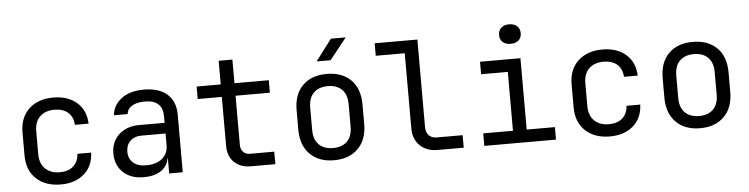

<svg xmlns="http://www.w3.org/2000/svg" viewBox="-47 -1014 4894 1254"><g transform="rotate(-5 2400.0 -387.5)"><path d="M308 10Q208 10 148 -46Q88 -102 88 -200V-350Q88 -448 148 -504Q208 -560 308 -560Q403 -560 461.5 -509Q520 -458 523 -370H433Q430 -423 397 -451.5Q364 -480 308 -480Q249 -480 213.5 -446.5Q178 -413 178 -351V-200Q178 -138 213.5 -104Q249 -70 308 -70Q364 -70 397 -99Q430 -128 433 -180H523Q520 -92 461.5 -41Q403 10 308 10Z M852 10Q767 10 717 -37.5Q667 -85 667 -162Q667 -213 690 -251Q713 -289 754 -310.5Q795 -332 848 -332H1018V-375Q1018 -482 901 -482Q849 -482 817 -463Q785 -444 783 -410H693Q698 -475 753.5 -517.5Q809 -560 901 -560Q1001 -560 1054.5 -512Q1108 -464 1108 -378V0H1019V-100H1017Q1009 -49 966 -19.5Q923 10 852 10ZM874 -66Q940 -66 979 -98Q1018 -130 1018 -185V-262H858Q814 -262 786.5 -235.5Q759 -209 759 -165Q759 -119 789.5 -92.5Q820 -66 874 -66Z M1555 0Q1487 0 1446 -39.5Q1405 -79 1405 -145V-468H1247V-550H1405V-705H1495V-550H1720V-468H1495V-145Q1495 -117 1511.5 -99.5Q1528 -82 1555 -82H1715V0Z M2100 8Q2001 8 1942.5 -50Q1884 -108 1884 -212V-338Q1884 -443 1942 -500.5Q2000 -558 2100 -558Q2200 -558 2258 -500.5Q2316 -443 2316 -338V-212Q2316 -108 2257.5 -50Q2199 8 2100 8ZM2100 -72Q2159 -72 2192.5 -105Q2226 -138 2226 -202V-348Q2226 -412 2192.5 -445Q2159 -478 2100 -478Q2042 -478 2008 -445Q1974 -412 1974 -348V-202Q1974 -138 2008 -105Q2042 -72 2100 -72ZM2042 -645 2148 -785H2245L2134 -645Z M2780 0Q2707 0 2663.5 -42.5Q2620 -85 2620 -155V-648H2430V-730H2710V-155Q2710 -121 2729 -101.5Q2748 -82 2780 -82H2950V0Z M3085 0V-82H3280V-468H3105V-550H3370V-82H3555V0ZM3315 -649Q3282 -649 3263 -666Q3244 -683 3244 -712Q3244 -742 3263 -759.5Q3282 -777 3315 -777Q3348 -777 3367 -759.5Q3386 -742 3386 -712Q3386 -683 3367 -666Q3348 -649 3315 -649Z M3908 10Q3808 10 3748 -46Q3688 -102 3688 -200V-350Q3688 -448 3748 -504Q3808 -560 3908 -560Q4003 -560 4061.5 -509Q4120 -458 4123 -370H4033Q4030 -423 3997 -451.5Q3964 -480 3908 -480Q3849 -480 3813.5 -446.5Q3778 -413 3778 -351V-200Q3778 -138 3813.5 -104Q3849 -70 3908 -70Q3964 -70 3997 -99Q4030 -128 4033 -180H4123Q4120 -92 4061.5 -41Q4003 10 3908 10Z M4500 8Q4401 8 4342.5 -50Q4284 -108 4284 -212V-338Q4284 -443 4342 -500.5Q4400 -558 4500 -558Q4600 -558 4658 -500.5Q4716 -443 4716 -338V-212Q4716 -108 4657.5 -50Q4599 8 4500 8ZM4500 -72Q4559 -72 4592.5 -105Q4626 -138 4626 -202V-348Q4626 -412 4592.5 -445Q4559 -478 4500 -478Q4442 -478 4408 -445Q4374 -412 4374 -348V-202Q4374 -138 4408 -105Q4442 -72 4500 -72Z"/></g></svg>

Font: JetBrainsMonoNL NF
Style: Regular
Weight: 400
Designer: Philipp Nurullin, Konstantin Bulenkov
Foundry: JetBrains
Version: Version 2.304; ttfautohint (v1.8.4.7-5d5b);Nerd Fonts 3.2.1